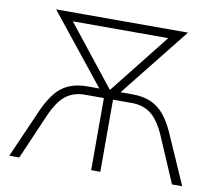

<svg xmlns="http://www.w3.org/2000/svg" viewBox="-78 -797 1009 889"><g transform="rotate(10 426.5 -352.5)"><path d="M20 0 125 -239Q146 -283 171 -314.5Q196 -346 232.5 -362.5Q269 -379 320 -379H392L391 -361L116 -705H736L462 -361L460 -379H532Q584 -379 620.5 -362.5Q657 -346 682.5 -314.5Q708 -283 728 -239L833 0H785L695 -210Q664 -282 627 -310.5Q590 -339 537 -339H448V0H405V-339H316Q263 -339 226 -310.5Q189 -282 158 -210L67 0ZM425 -382H427L674 -694L680 -664H173L178 -694Z"/></g></svg>

Font: Nunito Sans 10pt SemiCondensed ExtraLight
Style: Regular
Weight: 250
Width: 4
Designer: Vernon Adams
Foundry: Vernon Adams
Version: Version 3.101;gftools[0.9.27]